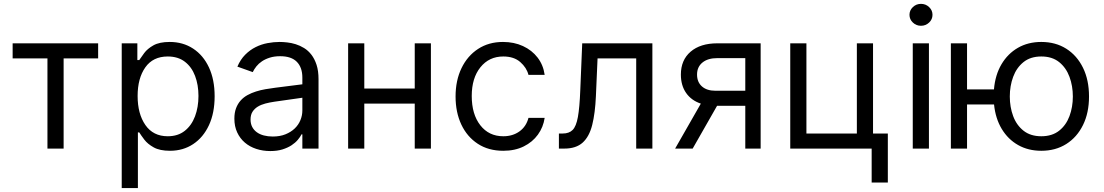

<svg xmlns="http://www.w3.org/2000/svg" viewBox="-20 -770 5723 995"><path d="M309.7 0H225.9V-467.3H45.5V-545.5H488.6V-467.3H309.7Z M694.6 204.5H610.8V-545.5H691.8V-458.8H701.7Q710.9 -473 727.5 -495.2Q744 -517.4 775 -535Q806.1 -552.6 859.4 -552.6Q928.3 -552.6 980.8 -518.1Q1033.4 -483.7 1062.9 -420.5Q1092.3 -357.2 1092.3 -271.3Q1092.3 -184.7 1062.9 -121.3Q1033.4 -57.9 981.2 -23.3Q929 11.4 860.8 11.4Q808.2 11.4 776.6 -6.2Q745 -23.8 728 -46.3Q710.9 -68.9 701.7 -83.8H694.6ZM849.4 -63.9Q902 -63.9 937.3 -91.8Q972.7 -119.7 990.6 -167.1Q1008.5 -214.5 1008.5 -272.7Q1008.5 -330.3 990.9 -376.6Q973.4 -422.9 938 -450.1Q902.7 -477.3 849.4 -477.3Q772.7 -477.3 733 -420.8Q693.2 -364.3 693.2 -272.7Q693.2 -180 733.5 -122Q773.8 -63.9 849.4 -63.9Z M1380.7 12.8Q1342 12.8 1307.9 1.6Q1273.8 -9.6 1248.8 -31.1Q1223.7 -52.6 1209.2 -83.8Q1194.6 -115.1 1194.6 -154.8Q1194.6 -186.1 1203.3 -209.2Q1212 -232.2 1227.1 -249.1Q1242.2 -266 1262.6 -277.2Q1283 -288.4 1306.5 -295.8Q1329.9 -303.3 1355.5 -307.7Q1381 -312.1 1406.2 -315.3L1546.9 -333.1V-367.9Q1546.9 -420.5 1518.3 -449.6Q1489.7 -478.7 1431.8 -478.7Q1402 -478.7 1378.6 -471.4Q1355.1 -464.1 1337.7 -452.4Q1320.3 -440.7 1308.6 -426Q1296.9 -411.2 1289.8 -396.3L1210.2 -424.7Q1226.2 -462 1250.9 -486.7Q1275.6 -511.4 1304.9 -525.9Q1334.2 -540.5 1366.1 -546.5Q1398.1 -552.6 1429 -552.6Q1446.4 -552.6 1468 -550.2Q1489.7 -547.9 1512.1 -541Q1534.4 -534.1 1555.9 -521Q1577.4 -507.8 1593.9 -486.3Q1610.4 -464.8 1620.6 -433.8Q1630.7 -402.7 1630.7 -359.4V0H1546.9V-73.9H1542.6Q1536.2 -60.7 1523.4 -45.5Q1510.7 -30.2 1490.9 -17.2Q1471.2 -4.3 1443.9 4.3Q1416.5 12.8 1380.7 12.8ZM1393.5 -62.5Q1430.8 -62.5 1459.3 -74Q1487.9 -85.6 1507.5 -104.4Q1527 -123.2 1536.9 -147.5Q1546.9 -171.9 1546.9 -197.4V-263.5L1402 -242.9Q1377.5 -239.3 1355.1 -233.5Q1332.7 -227.6 1315.7 -217.2Q1298.7 -206.7 1288.5 -190.7Q1278.4 -174.7 1278.4 -150.6Q1278.4 -128.9 1286.9 -112.4Q1295.5 -95.9 1310.9 -84.7Q1326.3 -73.5 1347.5 -68Q1368.6 -62.5 1393.5 -62.5Z M2213.1 0H2129.3V-233H1867.9V0H1784.1V-545.5H1867.9V-311.1H2129.3V-545.5H2213.1Z M2588.1 11.4Q2511.4 11.4 2456 -24.9Q2400.6 -61.1 2370.7 -124.6Q2340.9 -188.2 2340.9 -269.9Q2340.9 -353 2371.6 -416.7Q2402.3 -480.5 2457.6 -516.5Q2512.8 -552.6 2586.6 -552.6Q2644.2 -552.6 2690.3 -531.2Q2736.5 -509.9 2766 -471.6Q2795.5 -433.2 2802.6 -382.1H2718.7Q2709.2 -419.4 2676.3 -448.3Q2643.5 -477.3 2588.1 -477.3Q2514.6 -477.3 2469.6 -421.3Q2424.7 -365.4 2424.7 -272.7Q2424.7 -177.9 2469.1 -120.9Q2513.5 -63.9 2588.1 -63.9Q2637.1 -63.9 2672.1 -89.1Q2707 -114.3 2718.7 -159.1H2802.6Q2795.5 -110.8 2767.6 -72.3Q2739.7 -33.7 2694.1 -11.2Q2648.4 11.4 2588.1 11.4Z M3360.8 0H3277V-467.3H3076.7L3068.2 -272.7Q3064.3 -183.2 3049 -122.5Q3033.7 -61.8 2999.5 -30.9Q2965.2 0 2904.8 0H2876.4V-78.1H2896.3Q2929 -78.1 2947.4 -96.4Q2965.9 -114.7 2974.8 -163.5Q2983.7 -212.4 2987.2 -304L2997.2 -545.5H3360.8Z M3921.9 0H3842.3V-221.6H3696L3569.6 0H3478.7L3611.9 -233Q3562.5 -249.6 3535.5 -288.5Q3508.5 -327.4 3508.5 -383.5Q3508.5 -458.8 3558.9 -502.1Q3609.4 -545.5 3697.4 -545.5H3921.9ZM3842.3 -299.7V-468.8H3697.4Q3648.4 -468.8 3620.4 -446Q3592.3 -423.3 3592.3 -383.5Q3592.3 -344.5 3617.7 -322.1Q3643.1 -299.7 3687.5 -299.7Z M4581 176.1H4497.2V0H4075.3V-545.5H4159.1V-78.1H4420.5V-545.5H4504.3V-78.1H4581Z M4752.8 -636.4Q4728.3 -636.4 4710.8 -653.1Q4693.2 -669.7 4693.2 -693.2Q4693.2 -716.6 4710.8 -733.3Q4728.3 -750 4752.8 -750Q4777.3 -750 4794.9 -733.3Q4812.5 -716.6 4812.5 -693.2Q4812.5 -669.7 4794.9 -653.1Q4777.3 -636.4 4752.8 -636.4ZM4794 0H4710.2V-545.5H4794Z M5376.4 11.4Q5308.6 11.4 5256.2 -18.3Q5203.8 -47.9 5171.3 -101.9Q5138.8 -155.9 5131.4 -228.7H4991.5V0H4907.7V-545.5H4991.5V-306.8H5131Q5137.4 -381.7 5169.9 -436.8Q5202.4 -491.8 5255.1 -522.2Q5307.9 -552.6 5376.4 -552.6Q5450.3 -552.6 5505.9 -517.4Q5561.4 -482.2 5592.5 -418.7Q5623.6 -355.1 5623.6 -269.9Q5623.6 -185.4 5592.5 -122.2Q5561.4 -58.9 5505.9 -23.8Q5450.3 11.4 5376.4 11.4ZM5376.4 -63.9Q5432.5 -63.9 5468.8 -92.7Q5505 -121.4 5522.4 -168.3Q5539.8 -215.2 5539.8 -269.9Q5539.8 -324.6 5522.4 -371.8Q5505 -419 5468.8 -448.2Q5432.5 -477.3 5376.4 -477.3Q5320.3 -477.3 5284.1 -448.2Q5247.9 -419 5230.5 -371.8Q5213.1 -324.6 5213.1 -269.9Q5213.1 -215.2 5230.5 -168.3Q5247.9 -121.4 5284.1 -92.7Q5320.3 -63.9 5376.4 -63.9Z"/></svg>

Font: Linik Sans
Style: Regular
Weight: 400
Designer: Rasmus Andersson (font), Marc Monis (original base), Kil Hyung-jin (Pretendard portions), Cristiano Sobral (main changes
Foundry: rsms
Version: Version 3.018;May 31, 2022;FontCreator 14.0.0.2814 64-bit; t